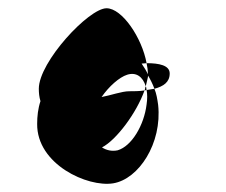

<svg xmlns="http://www.w3.org/2000/svg" viewBox="-20 -723 548 465"><path d="M70 -423C69 -325 192 -269 254 -279C316 -289 373 -376 363 -469C361 -483 359 -496 354 -508C348 -507 340 -506 335 -505C337 -495 337 -483 335 -470C329 -420 299 -369 265 -359C251 -356 238 -359 227 -366C262 -384 311 -450 330 -504C318 -502 304 -502 293 -502C275 -502 248 -492 226 -488C244 -514 269 -536 288 -542C310 -549 326 -537 333 -514C335 -524 338 -533 339 -541C335 -551 329 -560 323 -569C327 -569 331 -570 335 -570C324 -631 276 -703 238 -703C195 -703 74 -573 74 -508C74 -498 75 -488 78 -478C72 -460 70 -441 70 -423ZM330 -504C332 -504 333 -505 335 -505C334 -508 335 -511 333 -514C331 -511 332 -507 330 -504ZM335 -570C337 -561 338 -553 338 -545V-541C344 -531 350 -519 354 -508C376 -514 391 -524 391 -545C391 -565 365 -570 335 -570Z"/></svg>

Font: Ampere
Style: SCSuCnd
Weight: 400
Version: Version 1